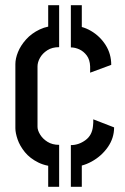

<svg xmlns="http://www.w3.org/2000/svg" viewBox="-20 -640 478 737"><path d="M326 -361V-385Q325 -411 313 -427Q301 -443 284.5 -450.5Q268 -458 252 -458V-542Q294 -542 329 -521.5Q364 -501 385.5 -467Q407 -433 407 -391ZM207 0Q160 0 127.5 -16Q95 -32 75.5 -56Q56 -80 47.5 -105Q39 -130 39 -148V-394Q39 -415 49 -440Q59 -465 80 -488.5Q101 -512 132.5 -527Q164 -542 207 -542V-459Q180 -459 161.5 -447Q143 -435 133.5 -418Q124 -401 124 -385V-153Q124 -140 134 -123.5Q144 -107 162.5 -95.5Q181 -84 207 -84ZM252 1V-83Q282 -83 308 -102Q334 -121 337 -157Q338 -163 338 -169.5Q338 -176 338 -182L418 -151Q418 -110 394 -75.5Q370 -41 332 -20Q294 1 252 1ZM165 -515V-620H207V-515ZM165 77V-28H207V77ZM252 -515V-620H294V-515ZM252 77V-28H294V77Z"/></svg>

Font: Stick No Bills Medium
Style: Regular
Weight: 500
Version: Version 2.000